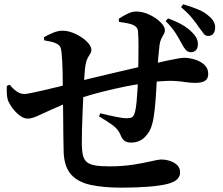

<svg xmlns="http://www.w3.org/2000/svg" viewBox="-20 -842 1040 897"><path d="M870 -598.2Q856.4 -599.2 847.2 -609.8Q838.1 -620.4 828.2 -639.2Q816.6 -661.8 800.3 -687.4Q783.9 -713 754 -743.5L764.9 -756.1Q802.1 -742.7 831.2 -726.2Q860.3 -709.7 879.2 -689.1Q894.3 -673.7 899.6 -660.6Q904.9 -647.6 904.4 -633.6Q904.1 -615.3 894.1 -606.2Q884.1 -597.2 870 -598.2ZM547.4 34.7Q462.8 34.7 403.7 21.8Q344.6 9 312.8 -26Q281 -61 277.5 -127.6Q276.5 -159.8 276 -203.1Q275.5 -246.4 275.1 -296Q274.8 -345.5 274 -397.3Q273.6 -452.7 272.5 -505.3Q271.4 -557.8 267.9 -592.9Q266.2 -614.1 261.4 -622.8Q256.7 -631.5 245.4 -637.7Q232.9 -644.6 217.5 -647.5Q202.1 -650.3 186.7 -653.5L184.9 -668Q203.8 -678.7 227.1 -688.6Q250.5 -698.5 271.7 -698.5Q294.8 -698.5 318.8 -689.4Q342.8 -680.3 362.8 -666.5Q382.7 -652.7 394.8 -637.6Q406.8 -622.6 406.8 -609.9Q406.8 -599 401.5 -590.9Q396.2 -582.9 390 -571.9Q383.8 -561 379.9 -541Q376.7 -523.4 374.6 -491.7Q372.5 -460 370.5 -421.9Q368.1 -375.9 366.1 -326Q364.1 -276.2 363 -234.1Q361.9 -192 362.2 -167.5Q362.8 -135.4 367.8 -115.4Q372.8 -95.4 386.1 -84.5Q399.4 -73.6 424.5 -69.2Q449.6 -64.8 490.4 -64.8Q552.9 -64.8 603.5 -72.9Q654 -81 687.5 -88.9Q721.1 -96.8 731.8 -96.8Q754.1 -96.8 774.4 -90.1Q794.8 -83.5 808.1 -70.3Q821.4 -57.2 821.4 -36Q821.4 -17.2 806.9 -3.8Q792.5 9.6 761.5 17.5Q729.2 25.7 673.6 30.2Q618.1 34.7 547.4 34.7ZM110.4 -288Q85.5 -288 59.7 -312.6Q33.9 -337.3 19.2 -368.4Q13.3 -382.2 12.2 -400.9Q11.1 -419.6 11.8 -440.8L25.4 -446.1Q41.5 -426.3 58.4 -414.6Q75.3 -402.8 93.8 -402.8Q103 -402.8 128.6 -408.1Q154.2 -413.4 188.2 -421.2Q222.3 -428.9 257.1 -437.8Q291.9 -446.7 320.4 -454.3Q352.2 -463.1 397.4 -474.3Q442.7 -485.5 492.7 -496.9Q542.6 -508.3 588.7 -519.4Q634.9 -530.5 668.1 -537.8Q724.2 -550.9 759 -558.4Q793.8 -565.9 812.7 -568.9Q831.6 -572 839 -572Q864.6 -572 891 -563.7Q917.4 -555.5 935.1 -538.9Q952.8 -522.2 952.8 -497.1Q952.8 -473 936.9 -463.9Q920.9 -454.8 893 -454.8Q869.2 -454.8 848.1 -458.2Q827 -461.6 798.6 -463.6Q770.2 -465.7 725.3 -462Q681.3 -458 627.7 -449.2Q574 -440.4 518.6 -427.8Q463.2 -415.3 412.1 -401.1Q361.1 -386.9 322.3 -371.6Q260.2 -348.7 219.4 -329.5Q178.6 -310.4 152.9 -299.2Q127.3 -288 110.4 -288ZM592.1 -175.9Q573.4 -175.9 562.1 -183.8Q550.7 -191.8 542.7 -212.3Q532.2 -239.1 503.2 -259.5Q474.2 -279.9 443 -298L448.1 -312.7Q485.7 -303.5 520.9 -296.4Q556.2 -289.4 570.6 -289.4Q586.9 -289.4 596.2 -293.9Q605.6 -298.4 611 -320.1Q615.3 -336.2 618.2 -367.3Q621.1 -398.3 622.9 -431.7Q624.6 -465 624.6 -486.1Q625.6 -511.8 626.4 -550.3Q627.1 -588.8 627 -628.3Q626.8 -667.7 624.8 -694.5Q623.8 -718.9 594 -728.5Q580.3 -732.7 566.7 -735Q553 -737.2 536.2 -739.7L534.5 -753.9Q554.8 -767.8 576.4 -778Q597.9 -788.2 616 -788.2Q647.2 -788.2 678.3 -773.3Q709.5 -758.5 729.9 -738.2Q750.4 -717.9 750.4 -700.8Q750.4 -690.9 744.8 -681.7Q739.2 -672.6 733.4 -660.8Q727.6 -649 725.1 -630.3Q721.9 -603.5 718.9 -567.8Q715.8 -532.2 713.8 -491.8Q712.1 -459.4 709.6 -415.4Q707.1 -371.5 702.7 -330.4Q698.4 -289.3 691.2 -263.1Q682 -226.2 656.2 -201Q630.4 -175.9 592.1 -175.9ZM951.6 -674.1Q938.9 -674.3 930.2 -686.2Q921.4 -698.1 909.1 -714.9Q897.5 -733 877.3 -757.5Q857.2 -782.1 825.8 -808.4L835.9 -822.1Q876.8 -809.6 905.8 -797.8Q934.8 -786 955.2 -767.4Q972.8 -753.5 979.8 -737.8Q986.8 -722.2 984.8 -710.4Q984.6 -694.7 976.2 -684.3Q967.9 -673.8 951.6 -674.1Z"/></svg>

Font: Noto Serif KR ExtraLight
Style: Regular
Weight: 200
Designer: Ryoko NISHIZUKA 西塚涼子 (kana & ideographs); Frank Grießhammer (Latin, Greek & Cyrillic); Wenlong ZHANG 张文龙 (bopomofo); San
Foundry: Adobe
Version: Version 2.002-H1;hotconv 1.1.0;makeotfexe 2.6.0